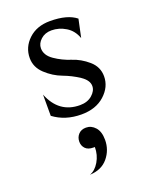

<svg xmlns="http://www.w3.org/2000/svg" viewBox="-121 -438 585 748"><g transform="rotate(-20 172.0 -64.0)"><path d="M171 12Q104 12 56 -24V-112Q91 -24 178 -24Q209 -24 228.5 -41Q248 -58 248 -78Q248 -102 218 -122Q188 -142 152 -155.5Q116 -169 86 -197Q56 -225 56 -263Q56 -308 90 -340Q124 -372 179 -372Q251 -372 287 -343L271 -268Q259 -302 231 -319Q203 -336 172 -336Q145 -336 127.5 -320Q110 -304 110 -284Q110 -255 140.5 -234Q171 -213 207 -201.5Q243 -190 273.5 -163.5Q304 -137 304 -98Q304 -54 267.5 -21Q231 12 171 12ZM121 244Q144 236 160 209Q176 182 176 149H170Q148 149 137 137.5Q126 126 126 109Q126 91 137.5 78.5Q149 66 169 66Q191 66 207 84Q223 102 223 136Q223 178 196.5 210Q170 242 121 244Z"/></g></svg>

Font: Bellefair
Style: Regular
Weight: 400
Designer: Nick Shinn, Liron Lavi Turkenic
Foundry: Shinntype
Version: Version 1.003;PS 001.003;hotconv 1.0.88;makeotf.lib2.5.64775